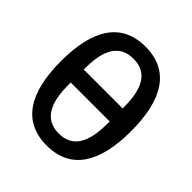

<svg xmlns="http://www.w3.org/2000/svg" viewBox="-196 -845 991 991"><g transform="rotate(45 300.0 -349.0)"><path d="M300 12C477 12 556 -121 556 -349C556 -577 477 -710 300 -710C123 -710 44 -577 44 -349C44 -121 123 12 300 12ZM300 -76C198 -76 158 -155 158 -289V-306H442V-289C442 -155 402 -76 300 -76ZM300 -622C402 -622 442 -545 442 -410V-401H158V-410C158 -544 198 -622 300 -622Z"/></g></svg>

Font: IBM Plex Mono Medm
Style: Regular
Weight: 500
Monospace: yes
Designer: Mike Abbink, Paul van der Laan, Pieter van Rosmalen
Foundry: Bold Monday
Version: Version 2.004